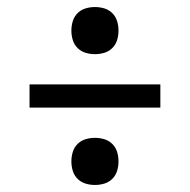

<svg xmlns="http://www.w3.org/2000/svg" viewBox="-20 -613 540 546"><path d="M250 -459Q236 -459 223 -463Q210 -467 200.5 -476.5Q191 -486 187 -499Q183 -512 183 -526Q183 -540 187 -553Q191 -566 200.5 -575.5Q210 -585 223 -589Q236 -593 250 -593Q264 -593 277 -589Q290 -585 299.5 -575.5Q309 -566 313 -553Q317 -540 317 -526Q317 -512 313 -499Q309 -486 299.5 -476.5Q290 -467 277 -463Q264 -459 250 -459ZM436 -307H64V-373H436ZM250 -87Q236 -87 223 -91Q210 -95 200.5 -104.5Q191 -114 187 -127Q183 -140 183 -154Q183 -168 187 -181Q191 -194 200.5 -203.5Q210 -213 223 -217Q236 -221 250 -221Q264 -221 277 -217Q290 -213 299.5 -203.5Q309 -194 313 -181Q317 -168 317 -154Q317 -140 313 -127Q309 -114 299.5 -104.5Q290 -95 277 -91Q264 -87 250 -87Z"/></svg>

Font: HulyMono
Style: Regular
Weight: 400
Monospace: yes
Designer: Belleve Invis
Foundry: Belleve Invis
Version: Version 33.2.5; ttfautohint (v1.8.4)